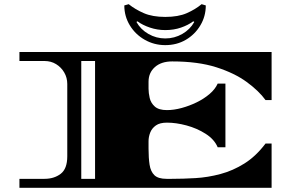

<svg xmlns="http://www.w3.org/2000/svg" viewBox="-20 -899 1400 919"><path d="M73 0V-43H193Q239 -43 270.5 -67Q302 -91 302 -151V-497Q302 -527 287.5 -552Q273 -577 248.5 -592Q224 -607 193 -607H73V-650H1280V-420H1251Q1219 -464 1161 -506.5Q1103 -549 1015.5 -577Q928 -605 804 -605Q752 -605 721.5 -578Q691 -551 691 -508V-474Q691 -454 696.5 -430Q702 -406 721 -389Q740 -372 779 -372Q812 -372 849 -382Q886 -392 921 -409Q956 -426 983 -449Q1010 -472 1022 -499H1059V-194H1022Q1006 -232 964.5 -258.5Q923 -285 873 -298.5Q823 -312 779 -312Q745 -312 726 -298.5Q707 -285 699 -264.5Q691 -244 691 -223V-187Q691 -143 696 -110.5Q701 -78 719 -60.5Q737 -43 777 -43H802Q856 -43 915.5 -46.5Q975 -50 1035 -66Q1095 -82 1150 -116.5Q1205 -151 1251 -212H1280V0ZM369 -43H435V-607H369ZM771 -683Q718 -683 673 -708.5Q628 -734 601.5 -777.5Q575 -821 575 -873L596 -879Q627 -854 668.5 -836Q710 -818 771 -818Q833 -818 874 -836Q915 -854 945 -879L965 -873Q965 -821 939 -777.5Q913 -734 869.5 -708.5Q826 -683 771 -683ZM771 -715Q815 -715 852.5 -736.5Q890 -758 910 -794L905 -797Q881 -779 846.5 -767Q812 -755 771 -755Q733 -755 697.5 -767Q662 -779 638 -797L633 -794Q653 -758 690.5 -736.5Q728 -715 771 -715Z"/></svg>

Font: Diplomata SC
Style: Regular
Weight: 400
Designer: Eduardo Rodriguez Tunni
Foundry: Eduardo Rodriguez Tunni
Version: Version 1.002; ttfautohint (v1.8.4.7-5d5b);gftools[0.9.23]